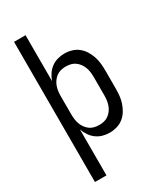

<svg xmlns="http://www.w3.org/2000/svg" viewBox="-231 -824 963 1127"><g transform="rotate(-30 250.0 -260.0)"><path d="M64 215V-735H142V-424Q150 -447 163.5 -467Q177 -487 196 -501Q215 -515 238 -521.5Q261 -528 285 -528Q310 -528 334 -521Q358 -514 377.5 -498.5Q397 -483 410 -462Q423 -441 431 -417.5Q439 -394 441.5 -369.5Q444 -345 444 -320V-200Q444 -175 441.5 -150.5Q439 -126 431 -102.5Q423 -79 410 -58Q397 -37 377.5 -21.5Q358 -6 334 1Q310 8 285 8Q261 8 238 1.5Q215 -5 196 -19Q177 -33 163.5 -53Q150 -73 142 -96V215ZM254 -62Q271 -62 287.5 -66Q304 -70 317.5 -80Q331 -90 341 -104Q351 -118 356.5 -134Q362 -150 364 -166.5Q366 -183 366 -200V-320Q366 -337 364 -353.5Q362 -370 356.5 -386Q351 -402 341 -416Q331 -430 317.5 -440Q304 -450 287.5 -454Q271 -458 254 -458Q237 -458 220.5 -454Q204 -450 190.5 -440Q177 -430 167 -416Q157 -402 151.5 -386Q146 -370 144 -353.5Q142 -337 142 -320V-200Q142 -183 144 -166.5Q146 -150 151.5 -134Q157 -118 167 -104Q177 -90 190.5 -80Q204 -70 220.5 -66Q237 -62 254 -62Z"/></g></svg>

Font: Iosevka Custom
Style: Regular
Weight: 400
Monospace: yes
Designer: Belleve Invis
Foundry: Belleve Invis
Version: Version 32.5.0; ttfautohint (v1.8.4)